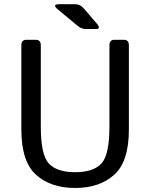

<svg xmlns="http://www.w3.org/2000/svg" viewBox="-20 -892 725 926"><path d="M259.3 -846.2Q228.5 -871.6 266.1 -871.6H342.8Q366.7 -871.6 382.3 -853.5L447.3 -777.8Q469.2 -752 441.4 -752H395.5Q373 -752 356 -766.1ZM83 -267.1V-673.3Q83 -700.2 107.4 -700.2H152.3Q176.8 -700.2 176.8 -673.3V-281.7Q176.8 -145 215.6 -103.3Q254.4 -61.5 342.3 -61.5Q430.2 -61.5 469 -103.3Q507.8 -145 507.8 -281.7V-673.3Q507.8 -700.2 532.2 -700.2H577.1Q601.6 -700.2 601.6 -673.3V-267.1Q601.6 -112.3 530.5 -48.8Q459.5 14.6 342.3 14.6Q225.1 14.6 154.1 -48.8Q83 -112.3 83 -267.1Z"/></svg>

Font: Istok Web
Style: Regular
Weight: 400
Designer: Andrey V. Panov
Foundry: Andrey V. Panov
Version: Version 1.0.2g